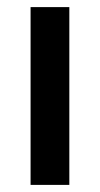

<svg xmlns="http://www.w3.org/2000/svg" viewBox="-20 -520 282 540"><path d="M66 -500H175V0H66Z"/></svg>

Font: Cairo SemiBold
Style: Regular
Weight: 600
Designer: Mohamed Gaber, Accademia di Belle Arti di Urbino and others
Foundry: Kief Type Foundry, Accademia di Belle Arti di Urbino and others
Version: Version 3.011